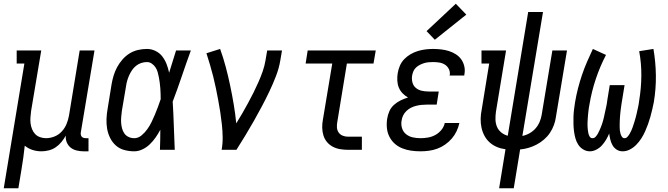

<svg xmlns="http://www.w3.org/2000/svg" viewBox="-41 -799 3561 1024"><path d="M-21 205 89 -460H48V-530H179L125 -208Q123 -191 121.5 -174Q120 -157 122 -141Q124 -125 130 -110Q136 -95 146.5 -84Q157 -73 172.5 -67.5Q188 -62 204 -62Q227 -62 249.5 -71Q272 -80 288.5 -98Q305 -116 314 -138Q323 -160 327 -183L384 -530H463L390 -93Q389 -87 390 -81Q391 -75 394.5 -70.5Q398 -66 404 -64Q410 -62 416 -62H431V8H404Q386 8 367.5 3.5Q349 -1 335.5 -12Q322 -23 315 -40Q308 -57 310 -76Q300 -58 286.5 -41.5Q273 -25 256 -13.5Q239 -2 219 3Q199 8 180 8Q155 8 132 0.5Q109 -7 91 -22Q88 9 83.5 40Q79 71 74 102L57 205Z M675 8Q648 8 622 1Q596 -6 577 -23Q558 -40 546.5 -63Q535 -86 530.5 -111.5Q526 -137 527 -164.5Q528 -192 533 -219L554 -349Q558 -373 565 -396Q572 -419 583.5 -440.5Q595 -462 612 -481.5Q629 -501 650 -514Q671 -527 695 -532.5Q719 -538 743 -538Q767 -538 789 -527Q811 -516 825 -497.5Q839 -479 847.5 -457Q856 -435 861 -411Q870 -441 879.5 -470.5Q889 -500 898 -530H977Q952 -462 929 -393.5Q906 -325 880 -257Q884 -193 886 -128.5Q888 -64 891 0H812Q813 -27 813.5 -53.5Q814 -80 814 -107Q803 -86 789 -66Q775 -46 758 -29.5Q741 -13 719 -2.5Q697 8 675 8ZM675 -62Q696 -62 714 -77Q732 -92 745 -110.5Q758 -129 767.5 -148.5Q777 -168 785.5 -188.5Q794 -209 801.5 -229Q809 -249 816 -270Q816 -285 815.5 -299.5Q815 -314 814 -328.5Q813 -343 811 -357.5Q809 -372 806.5 -386Q804 -400 800 -414Q796 -428 788.5 -439.5Q781 -451 769 -459.5Q757 -468 743 -468Q727 -468 712 -463Q697 -458 684.5 -448Q672 -438 663 -424.5Q654 -411 647.5 -396.5Q641 -382 637 -367.5Q633 -353 631 -338L609 -208Q607 -192 605.5 -176Q604 -160 605 -144.5Q606 -129 610 -114Q614 -99 622.5 -87Q631 -75 645 -68.5Q659 -62 675 -62Z M1141 0Q1147 -33 1146.5 -67Q1146 -101 1142.5 -134Q1139 -167 1134 -199.5Q1129 -232 1123 -264Q1117 -296 1110.5 -328Q1104 -360 1096 -391.5Q1088 -423 1079 -453.5Q1070 -484 1060 -515L1133 -538Q1150 -491 1163 -442Q1176 -393 1186.5 -343Q1197 -293 1205.5 -242.5Q1214 -192 1219 -141Q1236 -168 1251.5 -195Q1267 -222 1282 -249.5Q1297 -277 1311 -305Q1325 -333 1337.5 -361.5Q1350 -390 1360 -418.5Q1370 -447 1375 -477L1384 -530H1463L1454 -477Q1447 -435 1431 -393.5Q1415 -352 1396 -312Q1377 -272 1356 -232.5Q1335 -193 1313 -154Q1291 -115 1267.5 -76.5Q1244 -38 1220 0Z M1815 0Q1794 0 1773 -3.5Q1752 -7 1734 -16.5Q1716 -26 1703 -41.5Q1690 -57 1684 -76.5Q1678 -96 1677.5 -117.5Q1677 -139 1681 -160L1731 -460H1589L1600 -530H1963L1951 -460H1809L1758 -149Q1755 -134 1756 -119Q1757 -104 1765 -92.5Q1773 -81 1786.5 -75.5Q1800 -70 1815 -70H1889V0Z M2202 8Q2176 8 2151.5 4.5Q2127 1 2104.5 -8Q2082 -17 2064.5 -32.5Q2047 -48 2036 -69.5Q2025 -91 2022.5 -116Q2020 -141 2024 -166Q2027 -186 2035.5 -205.5Q2044 -225 2060 -239.5Q2076 -254 2095.5 -263.5Q2115 -273 2135 -279Q2119 -288 2106 -301.5Q2093 -315 2086 -332Q2079 -349 2078 -369Q2077 -389 2080 -408Q2083 -428 2091.5 -448Q2100 -468 2115 -483.5Q2130 -499 2149 -510Q2168 -521 2188 -527Q2208 -533 2228.5 -535.5Q2249 -538 2269 -538Q2290 -538 2311.5 -535.5Q2333 -533 2352.5 -527Q2372 -521 2389.5 -510Q2407 -499 2418.5 -483Q2430 -467 2435 -446.5Q2440 -426 2436 -404Q2436 -402 2435.5 -400Q2435 -398 2435 -396H2357Q2357 -397 2357 -398Q2357 -399 2358 -400Q2360 -417 2352.5 -431.5Q2345 -446 2331.5 -454.5Q2318 -463 2301.5 -465.5Q2285 -468 2269 -468Q2257 -468 2245 -467Q2233 -466 2221.5 -462.5Q2210 -459 2199 -453.5Q2188 -448 2178.5 -439.5Q2169 -431 2164 -419.5Q2159 -408 2157 -396Q2154 -378 2158.5 -360Q2163 -342 2176.5 -330.5Q2190 -319 2208 -315Q2226 -311 2245 -311H2299L2288 -241H2234Q2220 -241 2206 -239.5Q2192 -238 2178 -234.5Q2164 -231 2151 -224.5Q2138 -218 2127 -207.5Q2116 -197 2109.5 -184Q2103 -171 2101 -157Q2097 -136 2103 -116Q2109 -96 2124.5 -83.5Q2140 -71 2160 -66.5Q2180 -62 2202 -62Q2221 -62 2241.5 -65.5Q2262 -69 2280.5 -79Q2299 -89 2313 -106Q2327 -123 2331 -143H2409Q2404 -120 2394 -99Q2384 -78 2368.5 -60Q2353 -42 2333 -28Q2313 -14 2291 -6Q2269 2 2246.5 5Q2224 8 2202 8ZM2278 -587 2234 -633 2390 -779 2446 -721Z M2621 205 2655 -3Q2631 -6 2609.5 -15Q2588 -24 2571 -39Q2554 -54 2543 -74.5Q2532 -95 2527 -118Q2522 -141 2522.5 -165.5Q2523 -190 2528 -214L2568 -460H2527V-530H2658L2604 -203Q2601 -182 2601.5 -161.5Q2602 -141 2609.5 -123Q2617 -105 2632.5 -92.5Q2648 -80 2667 -75L2776 -735H2855L2745 -74Q2765 -78 2783.5 -88.5Q2802 -99 2815.5 -114.5Q2829 -130 2837 -149Q2845 -168 2848 -187L2905 -530H2983L2924 -176Q2921 -153 2913 -131.5Q2905 -110 2892 -90.5Q2879 -71 2860.5 -55Q2842 -39 2821 -28Q2800 -17 2778 -10.5Q2756 -4 2733 -2L2699 205Z M3105 8Q3086 8 3069.5 -2Q3053 -12 3043 -27.5Q3033 -43 3028 -61Q3023 -79 3020.5 -98Q3018 -117 3017.5 -136.5Q3017 -156 3017.5 -175.5Q3018 -195 3020.5 -215Q3023 -235 3026 -254Q3032 -290 3041.5 -327Q3051 -364 3063 -399.5Q3075 -435 3090 -469.5Q3105 -504 3121 -538L3191 -506Q3159 -445 3136.5 -377.5Q3114 -310 3103 -243Q3101 -233 3099.5 -223.5Q3098 -214 3097 -204Q3096 -194 3095 -184Q3094 -174 3093.5 -164.5Q3093 -155 3092.5 -145Q3092 -135 3092.5 -125.5Q3093 -116 3094 -106.5Q3095 -97 3097 -88Q3099 -79 3104 -70.5Q3109 -62 3119 -62Q3129 -62 3136 -70Q3143 -78 3147.5 -86Q3152 -94 3156 -103Q3160 -112 3163.5 -120.5Q3167 -129 3170 -138Q3173 -147 3175.5 -156Q3178 -165 3180 -174Q3182 -183 3184 -192.5Q3186 -202 3188 -211Q3190 -220 3192 -229Q3194 -238 3195.5 -247Q3197 -256 3198 -265L3211 -345H3290L3277 -265Q3275 -256 3274 -247Q3273 -238 3271.5 -229Q3270 -220 3269 -210.5Q3268 -201 3267 -192Q3266 -183 3265.5 -174Q3265 -165 3264.5 -156Q3264 -147 3264 -138Q3264 -129 3264 -120Q3264 -111 3265 -102.5Q3266 -94 3268.5 -85.5Q3271 -77 3276 -69.5Q3281 -62 3290 -62Q3299 -62 3306 -70Q3313 -78 3317.5 -86Q3322 -94 3326 -102.5Q3330 -111 3333 -120Q3336 -129 3339 -138Q3342 -147 3344.5 -155.5Q3347 -164 3349.5 -173Q3352 -182 3354 -191Q3356 -200 3358 -209Q3360 -218 3362 -227Q3364 -236 3365.5 -245Q3367 -254 3368 -263Q3379 -330 3379.5 -395.5Q3380 -461 3368 -526L3444 -538Q3456 -468 3457 -397Q3458 -326 3446 -254Q3442 -234 3437.5 -214.5Q3433 -195 3427.5 -175.5Q3422 -156 3415 -136.5Q3408 -117 3399.5 -98Q3391 -79 3379.5 -61Q3368 -43 3353 -27.5Q3338 -12 3319 -2Q3300 8 3280 8Q3262 8 3248 -1Q3234 -10 3226 -24Q3218 -38 3214 -54.5Q3210 -71 3208 -87Q3201 -70 3191.5 -54Q3182 -38 3169.5 -24Q3157 -10 3139.5 -1Q3122 8 3105 8Z"/></svg>

Font: Iosevka Slab Oblique
Style: Regular
Weight: 400
Italic angle: -9°
Monospace: yes
Designer: Belleve Invis
Foundry: Belleve Invis
Version: Version 11.1.1; ttfautohint (v1.8.3)